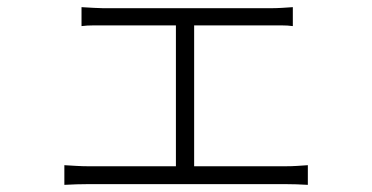

<svg xmlns="http://www.w3.org/2000/svg" viewBox="-20 -522 1040 537"><path d="M208 -502Q224 -501 243 -500Q262 -499 270 -499H733Q752 -499 768.5 -500Q785 -501 799 -502V-449Q785 -451 767.5 -451Q750 -451 733 -451H271Q262 -451 242.5 -451Q223 -451 208 -449ZM472 -30V-471H523V-30ZM160 -60Q177 -59 194 -58Q211 -57 226 -57H779Q796 -57 811.5 -58Q827 -59 841 -60V-5Q827 -6 809 -6.5Q791 -7 779 -7H226Q211 -7 194.5 -6.5Q178 -6 160 -5Z"/></svg>

Font: Noto Sans SC Thin Light
Style: Regular
Weight: 300
Version: Version 2.004-H2;hotconv 1.0.118;makeotfexe 2.5.65603